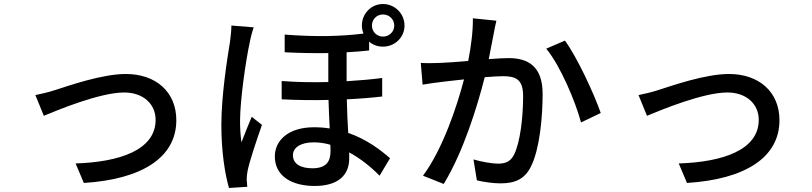

<svg xmlns="http://www.w3.org/2000/svg" viewBox="-20 -884 4040 955"><path d="M156 -411 198 -308C270 -338 478 -424 598 -424C692 -424 754 -367 754 -288C754 -138 575 -78 356 -71L397 26C685 8 857 -100 857 -286C857 -428 754 -516 606 -516C488 -516 323 -458 254 -436C224 -426 185 -417 156 -411Z M1131 -757C1131 -732 1127 -700 1124 -676C1111 -597 1081 -410 1081 -263C1081 -129 1099 -18 1119 51L1210 45C1209 33 1208 18 1207 8C1207 -4 1209 -23 1212 -37C1223 -88 1257 -189 1283 -263L1232 -303C1217 -267 1196 -216 1181 -176C1176 -212 1174 -247 1174 -282C1174 -388 1204 -592 1222 -672C1225 -690 1235 -730 1242 -748ZM1885 -812C1916 -812 1941 -788 1941 -757C1941 -726 1916 -702 1885 -702C1854 -702 1830 -726 1830 -757C1830 -788 1854 -812 1885 -812ZM1624 -132C1624 -81 1603 -47 1534 -47C1475 -47 1437 -69 1437 -112C1437 -150 1476 -176 1540 -176C1568 -176 1596 -172 1623 -164C1624 -152 1624 -141 1624 -132ZM1816 -677C1834 -661 1858 -652 1885 -652C1944 -652 1992 -698 1992 -757C1992 -816 1944 -864 1885 -864C1826 -864 1780 -816 1780 -757C1780 -743 1783 -729 1788 -717C1676 -703 1551 -700 1396 -712V-624C1475 -620 1547 -619 1613 -620V-476C1538 -474 1460 -475 1381 -481V-390C1459 -386 1538 -385 1614 -387C1615 -341 1618 -290 1620 -245C1595 -249 1569 -251 1542 -251C1411 -251 1347 -183 1347 -106C1347 -7 1433 41 1545 41C1661 41 1717 -12 1717 -96C1717 -105 1717 -116 1717 -126C1770 -97 1822 -57 1868 -10L1920 -97C1875 -136 1807 -190 1712 -223C1709 -275 1706 -332 1705 -390C1770 -393 1830 -398 1881 -404V-496C1827 -489 1768 -484 1704 -480V-624C1743 -626 1780 -629 1816 -633Z M2332 -793C2333 -729 2323 -654 2309 -581C2253 -576 2200 -572 2168 -571C2135 -570 2106 -569 2073 -571L2082 -463C2110 -468 2155 -474 2181 -477C2203 -480 2243 -484 2288 -489C2253 -355 2182 -142 2084 -10L2187 31C2284 -127 2354 -354 2391 -500C2428 -503 2461 -505 2481 -505C2544 -505 2582 -491 2582 -406C2582 -303 2568 -179 2538 -117C2520 -79 2492 -70 2457 -70C2430 -70 2375 -79 2335 -91L2352 13C2384 21 2432 28 2469 28C2539 28 2590 9 2622 -58C2664 -143 2679 -300 2679 -417C2679 -555 2606 -595 2510 -595C2487 -595 2452 -593 2411 -590C2420 -635 2429 -683 2435 -713C2439 -735 2444 -760 2449 -781ZM2697 -642C2767 -557 2842 -380 2870 -275L2968 -322C2936 -415 2851 -599 2790 -682Z M3156 -411 3198 -308C3270 -338 3478 -424 3598 -424C3692 -424 3754 -367 3754 -288C3754 -138 3575 -78 3356 -71L3397 26C3685 8 3857 -100 3857 -286C3857 -428 3754 -516 3606 -516C3488 -516 3323 -458 3254 -436C3224 -426 3185 -417 3156 -411Z"/></svg>

Font: Noto Sans CJK KR Medium
Style: Regular
Weight: 500
Designer: Ryoko NISHIZUKA (kana & ideographs); Paul D. Hunt (Latin, Greek & Cyrillic); Wenlong ZHANG (bopomofo); Sandoll Communica
Foundry: Adobe Systems Incorporated
Version: Version 1.004;PS 1.004;hotconv 1.0.82;makeotf.lib2.5.63406